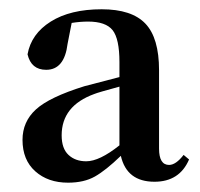

<svg xmlns="http://www.w3.org/2000/svg" viewBox="-20 -850 430 412"><path d="M236.3 -538.1V-664.1Q189.5 -651.4 182.6 -648.4Q112.3 -623 112.3 -559.6Q112.3 -531.2 127 -517.6Q141.6 -503.9 165 -503.9Q193.4 -503.9 236.3 -538.1ZM374 -517.6 385.7 -507.8Q365.2 -460 311.5 -460Q252 -460 239.3 -515.6Q207 -484.4 183.6 -471.2Q160.2 -458 126 -458Q83 -458 55.7 -482.4Q28.3 -506.8 28.3 -549.8Q28.3 -588.9 57.1 -615.2Q85.9 -641.6 161.1 -665Q164.1 -666 236.3 -684.6V-716.8Q236.3 -766.6 221.7 -785.2Q207 -803.7 168.9 -803.7Q152.3 -803.7 133.8 -800.8L125 -755.9Q118.2 -700.2 79.1 -700.2Q46.9 -700.2 39.1 -733.4Q46.9 -777.3 88.9 -803.7Q130.9 -830.1 198.2 -830.1Q262.7 -830.1 292 -799.3Q321.3 -768.6 321.3 -699.2V-531.2Q321.3 -496.1 342.8 -496.1Q357.4 -496.1 374 -517.6Z"/></svg>

Font: GenRyuMin TW TTF Bold
Style: Regular
Weight: 700
Version: Version 1.300